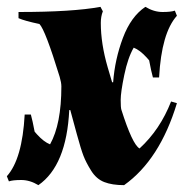

<svg xmlns="http://www.w3.org/2000/svg" viewBox="-55 -525 543 560"><path d="M245 -492Q239 -477 239 -458Q239 -398 259 -329L272 -285H275Q280 -352 303.5 -414.5Q327 -477 369 -505Q394 -490 419 -490Q444 -490 455 -494L461 -479Q416 -429 409 -299H391Q386 -317 380 -349L373 -357Q353 -379 335 -386Q318 -357 307.5 -306.5Q297 -256 297 -233.5Q297 -211 299 -205Q331 -104 352 -92Q412 -147 444 -229L461 -224Q411 -59 307 15Q272 15 249 6Q226 -3 211 -27Q196 -51 188.5 -70.5Q181 -90 169 -134L150 -204H147Q139 -42 57 15Q32 0 7 0Q-18 0 -29 4L-35 -11Q10 -61 17 -191H35Q40 -173 46 -141L53 -133Q73 -111 91 -104Q124 -163 124 -273Q124 -284 119 -301Q77 -438 60 -455Q17 -464 -1 -472V-490Q157 -490 238 -505Z"/></svg>

Font: Almendra
Style: Bold Italic
Weight: 700
Italic angle: -12°
Designer: Ana Sanfelippo
Foundry: Ana Sanfelippo
Version: Version 1.004